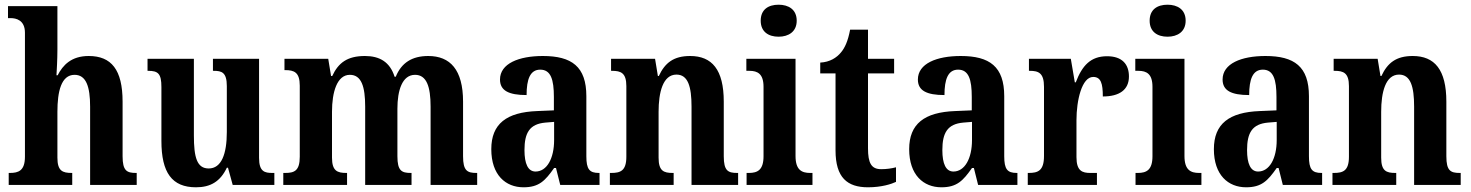

<svg xmlns="http://www.w3.org/2000/svg" viewBox="-20 -786 6250 816"><path d="M17 0H287V-51H285C246 -51 224 -59 224 -116V-311C224 -397 240 -468 297 -468C346 -468 363 -418 363 -333V0H561V-51H558C519 -51 501 -60 501 -122V-354C501 -490 453 -548 357 -548C283 -548 247 -509 225 -466H220C221 -485 224 -532 224 -576V-760H14V-709H25C48 -709 86 -701 86 -647V-120C86 -60 58 -51 22 -51H17Z M813 10C874 10 916 -14 944 -73H949L969 0H1146V-51H1138C1105 -51 1081 -56 1081 -115V-536H885V-485H888C922 -485 944 -479 944 -420V-225C944 -131 921 -70 867 -70C817 -70 804 -117 804 -210V-536H607V-485H610C652 -485 666 -473 666 -416V-187C666 -52 711 10 813 10Z M1184 0H1455V-51H1452C1414 -51 1391 -59 1391 -116V-311C1391 -394 1412 -468 1467 -468C1516 -468 1532 -418 1532 -333V0H1729V-51H1726C1687 -51 1669 -60 1669 -122V-324C1669 -401 1689 -468 1744 -468C1793 -468 1810 -418 1810 -333V0H2008V-51H2005C1966 -51 1948 -60 1948 -122V-354C1948 -490 1893 -548 1800 -548C1731 -548 1686 -519 1662 -460H1657C1637 -523 1593 -548 1531 -548C1456 -548 1418 -519 1392 -463H1387L1375 -536H1189V-488H1192C1230 -488 1254 -479 1254 -422V-120C1254 -60 1231 -51 1192 -51H1184Z M2205 10C2271 10 2297 -18 2335 -72H2343L2361 0H2528V-51H2525C2485 -51 2472 -67 2472 -122V-377C2472 -503 2410 -548 2287 -548C2185 -548 2105 -516 2105 -448C2105 -401 2142 -382 2218 -382C2218 -449 2233 -490 2276 -490C2321 -490 2334 -448 2334 -374V-317L2263 -314C2133 -309 2068 -260 2068 -152C2068 -42 2129 10 2205 10ZM2256 -57C2224 -57 2209 -90 2209 -148C2209 -222 2231 -259 2298 -265L2335 -268V-191C2335 -112 2304 -57 2256 -57Z M2572 0H2843V-51H2839C2801 -51 2779 -59 2779 -116V-311C2779 -393 2797 -469 2855 -469C2904 -469 2919 -418 2919 -333V0H3117V-51H3113C3074 -51 3056 -60 3056 -122V-354C3056 -490 3006 -548 2913 -548C2843 -548 2806 -519 2780 -463H2776L2764 -536H2577V-485H2581C2619 -485 2642 -476 2642 -420V-120C2642 -60 2617 -51 2578 -51H2572Z M3289 -630C3331 -630 3366 -651 3366 -698C3366 -746 3331 -766 3289 -766C3246 -766 3213 -746 3213 -698C3213 -651 3246 -630 3289 -630ZM3153 0H3433V-51H3423C3387 -51 3361 -64 3361 -123V-536H3152V-485H3165C3200 -485 3225 -472 3225 -417V-122C3225 -64 3200 -51 3163 -51H3153Z M3669 10C3727 10 3769 -4 3788 -13V-75C3769 -70 3748 -67 3725 -67C3683 -67 3669 -93 3669 -156V-474H3780V-536H3669V-660H3593C3584 -612 3571 -583 3554 -563C3536 -541 3507 -522 3466 -520V-474H3531V-147C3531 -31 3581 10 3669 10Z M3981 10C4047 10 4073 -18 4111 -72H4119L4137 0H4304V-51H4301C4261 -51 4248 -67 4248 -122V-377C4248 -503 4186 -548 4063 -548C3961 -548 3881 -516 3881 -448C3881 -401 3918 -382 3994 -382C3994 -449 4009 -490 4052 -490C4097 -490 4110 -448 4110 -374V-317L4039 -314C3909 -309 3844 -260 3844 -152C3844 -42 3905 10 3981 10ZM4032 -57C4000 -57 3985 -90 3985 -148C3985 -222 4007 -259 4074 -265L4111 -268V-191C4111 -112 4080 -57 4032 -57Z M4348 0H4642V-51H4614C4580 -51 4555 -59 4555 -118V-275C4555 -360 4578 -459 4626 -459C4659 -459 4667 -431 4667 -376C4737 -376 4778 -404 4778 -461C4778 -512 4750 -547 4685 -547C4615 -547 4579 -507 4552 -436H4548L4531 -536H4353V-485H4356C4394 -485 4417 -476 4417 -417V-123C4417 -60 4391 -51 4352 -51H4348Z M4942 -630C4984 -630 5019 -651 5019 -698C5019 -746 4984 -766 4942 -766C4899 -766 4866 -746 4866 -698C4866 -651 4899 -630 4942 -630ZM4806 0H5086V-51H5076C5040 -51 5014 -64 5014 -123V-536H4805V-485H4818C4853 -485 4878 -472 4878 -417V-122C4878 -64 4853 -51 4816 -51H4806Z M5276 10C5342 10 5368 -18 5406 -72H5414L5432 0H5599V-51H5596C5556 -51 5543 -67 5543 -122V-377C5543 -503 5481 -548 5358 -548C5256 -548 5176 -516 5176 -448C5176 -401 5213 -382 5289 -382C5289 -449 5304 -490 5347 -490C5392 -490 5405 -448 5405 -374V-317L5334 -314C5204 -309 5139 -260 5139 -152C5139 -42 5200 10 5276 10ZM5327 -57C5295 -57 5280 -90 5280 -148C5280 -222 5302 -259 5369 -265L5406 -268V-191C5406 -112 5375 -57 5327 -57Z M5643 0H5914V-51H5910C5872 -51 5850 -59 5850 -116V-311C5850 -393 5868 -469 5926 -469C5975 -469 5990 -418 5990 -333V0H6188V-51H6184C6145 -51 6127 -60 6127 -122V-354C6127 -490 6077 -548 5984 -548C5914 -548 5877 -519 5851 -463H5847L5835 -536H5648V-485H5652C5690 -485 5713 -476 5713 -420V-120C5713 -60 5688 -51 5649 -51H5643Z"/></svg>

Font: Noto Serif Devanagari Condensed
Style: Bold
Weight: 700
Width: 3
Designer: Universal Thirst, Indian Type Foundry and the Monotype Design Team
Foundry: Monotype Imaging Inc.
Version: Version 2.004